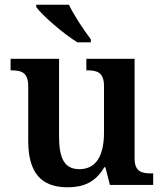

<svg xmlns="http://www.w3.org/2000/svg" viewBox="-20 -786 695 816"><path d="M309 -606H366V-619C337 -657 294 -721 273 -766H134V-756C159 -721 250 -642 309 -606ZM267 10C334 10 386 -11 423 -75H428L447 0H631V-49H624C584 -49 552 -55 552 -113V-536H347V-487H350C391 -487 422 -480 422 -420V-223C422 -128 391 -67 317 -67C250 -67 231 -120 231 -206V-536H25V-487H28C75 -487 100 -476 100 -417V-187C100 -52 155 10 267 10Z"/></svg>

Font: Noto Serif Devanagari SemiBold
Style: Regular
Weight: 600
Designer: Universal Thirst, Indian Type Foundry and the Monotype Design Team
Foundry: Monotype Imaging Inc.
Version: Version 2.004